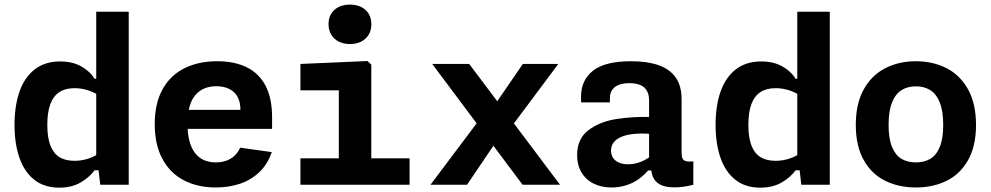

<svg xmlns="http://www.w3.org/2000/svg" viewBox="-20 -817 4380 849"><path d="M405.5 -765H549.2V0H423.3L412.1 -96.2H405.5ZM245.8 -545.3Q299.8 -545.3 338.3 -524Q376.9 -502.8 397.9 -468.8H427.1V-388.5Q399.8 -408.1 369.6 -417.6Q339.4 -427.1 310 -427.1Q269.2 -427.1 242.6 -409.8Q216 -392.6 202.6 -356.7Q189.2 -320.8 189.2 -264.9Q189.2 -209.2 202.5 -174.3Q215.8 -139.3 242.2 -122.6Q268.8 -105.9 309.7 -105.9Q340.2 -105.9 370.2 -115.5Q400.2 -125.2 427.1 -144.8V-64.2H398.4Q372.4 -29.8 333.6 -8.5Q294.8 12.8 241.8 12.8Q175.2 12.8 131.1 -22.5Q87 -57.9 65.6 -120.2Q44.2 -182.5 44.2 -264.9Q44.2 -347.7 65.8 -410.6Q87.4 -473.6 132.7 -509.5Q178 -545.3 245.8 -545.3Z M940.2 -546.2Q1017.8 -546.2 1072.1 -519Q1126.4 -491.8 1154.8 -436.8Q1183.1 -381.7 1183.1 -299.2V-247.1H777.8V-331.2H1063.9L1043 -312.6V-332Q1043 -383.1 1014.5 -409.4Q985.9 -435.7 936.1 -435.7Q876.8 -435.7 843 -395.5Q809.2 -355.4 809.2 -268.3Q809.2 -185.5 841 -142.2Q872.9 -98.9 934.6 -98.9Q971.9 -98.9 999.5 -115Q1027.2 -131.2 1042.2 -164L1181.8 -144.4Q1162.8 -89 1124.8 -54Q1086.8 -18.9 1038 -3.5Q989.2 12 934.2 12Q853.7 12 792.8 -19.8Q732 -51.5 698.1 -114.4Q664.2 -177.3 664.2 -268.3Q664.2 -359.8 698.8 -422.2Q733.5 -484.5 795.7 -515.3Q857.8 -546.2 940.2 -546.2Z M1478.2 0V-450.8L1500.7 -417.5H1308.5V-534.2L1605.2 -547.1L1621.8 -531V0ZM1308.5 -117H1791.1V0H1308.5ZM1432.7 -710.1Q1432.7 -749.8 1458.7 -773.2Q1484.7 -796.6 1527.3 -796.6Q1570 -796.6 1596 -773.2Q1622 -749.8 1622 -710.1Q1622 -670 1596 -646.2Q1570 -622.3 1527.3 -622.3Q1499.3 -622.3 1478 -633.1Q1456.6 -643.8 1444.6 -663.8Q1432.7 -683.8 1432.7 -710.1Z M2054.8 -534.2 2456.4 0H2290.9L1891.2 -534.2ZM2291.9 -534.2H2448.8L2218.1 -225.3L2139.8 -312.4ZM2045.1 0H1883.6L2120 -314.8L2195.9 -222.8Z M2993.9 -378.4V-140.8Q2993.9 -124 2998.3 -115.6Q3002.7 -107.2 3013.6 -104.4Q3024.5 -101.5 3045.8 -103.2V0Q3001 11.5 2962.3 11.5Q2920.3 11.5 2897.6 -1.5Q2874.8 -14.6 2866.5 -36.5Q2858.2 -58.3 2858.2 -90.3L2850.2 -99.7V-372.5Q2850.2 -400.1 2839.5 -417.2Q2828.7 -434.4 2809.8 -441.7Q2790.8 -449 2763.9 -449.3Q2737 -449.2 2717.6 -442.2Q2698.2 -435.2 2687.6 -420.5Q2677 -405.8 2676.9 -383.7L2676.8 -364.2H2549.4V-390.1Q2549.4 -463 2602.5 -504.6Q2655.7 -546.2 2770.5 -546.2Q2841.2 -546.2 2890.8 -529.3Q2940.3 -512.4 2967.1 -475.3Q2993.9 -438.2 2993.9 -378.4ZM2819.7 -226.6Q2775.1 -226.6 2744.4 -217.8Q2713.7 -209 2697.8 -192.2Q2681.8 -175.5 2681.8 -151.1Q2681.8 -132.4 2691 -118.8Q2700.1 -105.2 2717.1 -97.9Q2734.1 -90.6 2757.6 -90.6Q2787.5 -90.6 2815.7 -102.3Q2843.9 -114.1 2869.5 -135.5L2866.8 -63.2H2845.6L2839.2 -55.7Q2819.8 -34.9 2796.6 -20Q2773.5 -5 2744.9 3.5Q2716.3 12 2684.3 12Q2639.1 12 2604.5 -5.4Q2569.8 -22.8 2550.9 -55.2Q2531.9 -87.5 2531.9 -131Q2531.9 -203.8 2582.6 -241.7Q2633.3 -279.7 2707.4 -291Q2781.4 -302.4 2868.8 -299.5L2912.3 -214.8Q2888.8 -220.1 2866.9 -223.3Q2844.9 -226.6 2819.7 -226.6Z M3505.5 -765H3649.2V0H3523.3L3512.1 -96.2H3505.5ZM3345.8 -545.3Q3399.8 -545.3 3438.3 -524Q3476.9 -502.8 3497.9 -468.8H3527.1V-388.5Q3499.8 -408.1 3469.6 -417.6Q3439.4 -427.1 3410 -427.1Q3369.2 -427.1 3342.6 -409.8Q3316 -392.6 3302.6 -356.7Q3289.2 -320.8 3289.2 -264.9Q3289.2 -209.2 3302.5 -174.3Q3315.8 -139.3 3342.2 -122.6Q3368.8 -105.9 3409.7 -105.9Q3440.2 -105.9 3470.2 -115.5Q3500.2 -125.2 3527.1 -144.8V-64.2H3498.4Q3472.4 -29.8 3433.6 -8.5Q3394.8 12.8 3341.8 12.8Q3275.2 12.8 3231.1 -22.5Q3187 -57.9 3165.6 -120.2Q3144.2 -182.5 3144.2 -264.9Q3144.2 -347.7 3165.8 -410.6Q3187.4 -473.6 3232.7 -509.5Q3278 -545.3 3345.8 -545.3Z M4030 12Q3954.6 12 3894.7 -17.3Q3834.8 -46.6 3799.5 -108.8Q3764.2 -170.9 3764.2 -264.6Q3764.2 -358.7 3799.5 -421.9Q3834.8 -485.1 3894.9 -515.6Q3955 -546.2 4030 -546.2Q4105 -546.2 4165.2 -515.6Q4225.3 -485.1 4260.6 -421.9Q4295.8 -358.8 4295.8 -264.6Q4295.8 -170.8 4260.6 -108.7Q4225.3 -46.6 4165.4 -17.3Q4105.4 12 4030 12ZM4030 -435.2Q3993.3 -435.2 3966.5 -418.5Q3939.8 -401.8 3924.5 -364.1Q3909.2 -326.3 3909.2 -265Q3909.2 -204.1 3924.5 -167.2Q3939.8 -130.2 3966.3 -114.6Q3992.9 -98.9 4030 -98.9Q4067.1 -98.9 4093.6 -114.6Q4120.2 -130.2 4135.5 -167.2Q4150.8 -204.1 4150.8 -265Q4150.8 -326.3 4135.5 -364.1Q4120.2 -401.8 4093.4 -418.5Q4066.7 -435.2 4030 -435.2Z"/></svg>

Font: Monaspace Neon Var
Style: Regular
Weight: 400
Designer: Riley Cran and the Lettermatic Team
Version: Version 1.000 (Monaspace Neon Var)